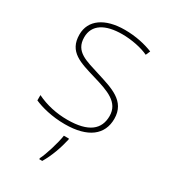

<svg xmlns="http://www.w3.org/2000/svg" viewBox="-186 -629 831 941"><g transform="rotate(30 229.0 -158.5)"><path d="M411 -134C411 -235 321 -258 233 -286C152 -312 83 -325 83 -407C83 -478 142 -513 238 -513C291 -513 350 -501 387 -483L398 -508C356 -525 301 -538 238 -538C126 -538 56 -489 56 -407C56 -309 131 -290 224 -262C312 -236 384 -212 384 -134C384 -60 334 -15 213 -15C151 -15 92 -28 39 -54V-24C77 -7 140 10 213 10C345 10 411 -45 411 -134ZM267 67V61H238C232 104 207 185 191 215V221H208C236 174 255 119 267 67Z"/></g></svg>

Font: Noto Sans Lao UI Thin
Style: Regular
Weight: 100
Designer: Monotype Design Team
Foundry: Monotype Imaging Inc.
Version: Version 2.000